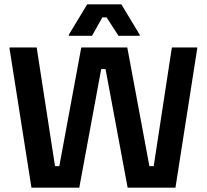

<svg xmlns="http://www.w3.org/2000/svg" viewBox="-20 -870 959 890"><path d="M406.7 -704.2 454.2 -789.2H474.2L529.2 -704.2H627.5V-709.2L542.5 -850H384.2L299.2 -709.2V-704.2ZM347.5 0 449.2 -550H469.2L571.7 0H793.3L894.2 -645V-650H776.7L692.5 -100H672.5L570 -650H356.7L255 -100H235L150 -650H24.2V-645L125.8 0Z"/></svg>

Font: Familjen Grotesk SemiBold
Style: Regular
Weight: 600
Designer: Anders Wikstroem, Jonas Baeckman, Matilda Gysing, Kristian Moeller
Foundry: Familjen STHLM AB
Version: Version 2.000